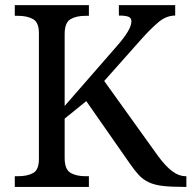

<svg xmlns="http://www.w3.org/2000/svg" viewBox="-20 -734 752 754"><path d="M233.9 -600.1V-317.9L440.9 -555.2Q467.3 -585.4 481.7 -609.4Q496.1 -633.3 496.1 -650.9Q496.1 -663.6 483.9 -668.5Q471.7 -672.9 446.8 -672.9V-713.9H668V-672.9Q632.3 -672.9 600.6 -645.5Q568.8 -618.2 534.2 -579.1L389.2 -416L600.1 -122.1Q628.9 -82.5 655.5 -62.3Q682.1 -42 710 -42H711.9V0H701.2Q650.9 0 618.7 -3.9Q586.4 -7.8 564.5 -18.1Q542.5 -28.3 526.1 -45.7Q509.8 -63 491.2 -89.8L318.8 -336.9L233.9 -268.1V-113.8Q233.9 -69.3 256.3 -55.7Q278.8 -42 315.9 -42H329.1V0H38.1V-42H50.8Q87.9 -42 110.4 -54.7Q132.8 -67.4 132.8 -108.9V-604Q132.8 -646 109.9 -658.9Q86.9 -671.9 50.8 -671.9H38.1V-713.9H329.1V-671.9H315.9Q278.8 -671.9 256.3 -658.2Q233.9 -644.5 233.9 -600.1Z"/></svg>

Font: Koh Santepheap
Style: Regular
Weight: 400
Designer: Danh Hong
Version: Version 2.002; ttfautohint (v1.8.3)